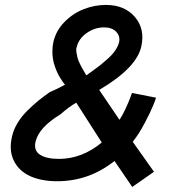

<svg xmlns="http://www.w3.org/2000/svg" viewBox="-20 -718 722 772"><path d="M511.7 33.7 440.4 -70.8Q337.9 10.7 210 10.7Q147 10.7 101.8 -9.5Q56.6 -29.8 35.9 -71.3Q15.1 -112.8 28.3 -169.4Q34.7 -197.3 50.8 -223.9Q66.9 -250.5 90.8 -273.9Q114.7 -297.4 134 -313Q153.3 -328.6 180.2 -347.7Q207.5 -358.9 241.2 -377.4Q236.8 -382.8 232.9 -388.2Q229 -393.6 222.4 -404.3Q215.8 -415 210.7 -425.8Q205.6 -436.5 200.4 -451.4Q195.3 -466.3 192.9 -481.2Q190.4 -496.1 190.7 -514.2Q190.9 -532.2 194.8 -549.8Q205.1 -594.7 239 -629.4Q272.9 -664.1 316.7 -681.2Q360.4 -698.2 405.8 -698.2Q481 -698.2 522.5 -649.7Q564 -601.1 547.9 -530.3Q528.8 -445.8 383.8 -359.4Q380.4 -357.4 378.9 -356.4L460.4 -236.3Q472.2 -253.4 484.6 -280.3Q497.1 -307.1 503.9 -325.7L510.7 -344.2L607.4 -325.2Q607.4 -322.8 596.7 -295.9Q585.9 -269 562.5 -224.4Q539.1 -179.7 513.7 -147.9L599.1 -27.3ZM327.1 -415Q329.1 -416.5 349.1 -430.7Q369.1 -444.8 382.3 -455.3Q395.5 -465.8 413.8 -482.2Q432.1 -498.5 443.6 -515.6Q455.1 -532.7 459 -548.8Q463.9 -572.3 447.3 -590.1Q430.7 -607.9 398.4 -607.9Q361.3 -607.9 328.9 -585.4Q296.4 -563 288.1 -527.8Q285.2 -519 287.4 -506.3Q289.6 -493.7 292.2 -484.1Q294.9 -474.6 300.8 -462.4Q306.6 -450.2 311 -442.6Q315.4 -435.1 320.6 -426.3Q325.7 -417.5 327.1 -415ZM216.8 -79.1Q309.6 -79.1 389.2 -145L286.6 -305.2Q256.8 -288.1 223.1 -258.3Q136.2 -205.6 123 -148.4Q114.7 -112.8 140.9 -95.9Q167 -79.1 216.8 -79.1Z"/></svg>

Font: HK Grotesk SemiBold Italic
Style: Regular
Weight: 600
Italic angle: -13°
Designer: Alfredo Marco Pradil and Stefan Peev
Foundry: Hanken Design Co.
Version: Version 1.000;PS 001.000;hotconv 1.0.88;makeotf.lib2.5.64775